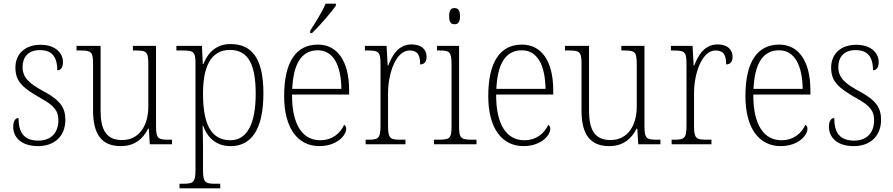

<svg xmlns="http://www.w3.org/2000/svg" viewBox="-20 -786 4866 1046"><path d="M188 10C277 10 336 -45 336 -133C336 -197 311 -239 217 -289C141 -330 103 -362 103 -421C103 -473 132 -513 197 -513C259 -513 292 -481 292 -403C312 -403 323 -419 323 -448C323 -496 283 -542 201 -542C117 -542 64 -493 64 -418C64 -344 100 -309 202 -251C281 -208 298 -178 298 -130C298 -65 260 -20 189 -20C108 -20 81 -67 81 -143C65 -143 52 -129 52 -94C52 -45 88 10 188 10Z M638 10C713 10 759 -29 787 -85H791L796 0H917V-25H900C842 -25 830 -30 830 -99V-536H704V-511H714C779 -511 788 -506 788 -433V-205C788 -107 742 -23 645 -23C555 -23 528 -85 528 -183V-536H397V-511H412C476 -511 487 -506 487 -439V-184C487 -49 538 10 638 10Z M958 240H1180V215H1155C1099 215 1086 210 1086 140V18C1086 -39 1084 -79 1084 -102H1086C1112 -32 1160 10 1237 10C1348 10 1415 -79 1415 -277C1415 -463 1356 -546 1236 -546C1157 -546 1112 -498 1088 -437H1085L1080 -536H941V-511H970C1035 -511 1045 -506 1045 -438V139C1045 209 1032 215 976 215H958ZM1235 -22C1124 -22 1086 -121 1086 -276C1086 -420 1127 -514 1233 -514C1333 -514 1373 -434 1373 -275C1373 -115 1328 -22 1235 -22Z M1670 -619V-606H1680C1722 -646 1787 -721 1810 -756V-766H1754C1735 -721 1699 -664 1670 -619ZM1720 10C1816 10 1866 -49 1866 -84C1866 -96 1861 -102 1855 -106C1834 -61 1792 -22 1724 -22C1630 -22 1570 -104 1571 -271H1882V-294C1882 -451 1819 -543 1712 -543C1594 -543 1528 -451 1528 -262C1528 -88 1602 10 1720 10ZM1840 -302H1572C1578 -431 1618 -512 1711 -512C1798 -512 1838 -427 1840 -302Z M1972 0H2189V-25H2163C2107 -25 2094 -30 2094 -100V-278C2094 -388 2138 -511 2211 -511C2255 -511 2269 -486 2269 -435C2294 -435 2304 -453 2304 -477C2304 -516 2276 -544 2223 -544C2150 -544 2117 -485 2095 -429H2092L2086 -536H1968V-511H1978C2042 -511 2053 -506 2053 -438V-101C2053 -30 2040 -25 1984 -25H1972Z M2456 -654C2474 -654 2486 -663 2486 -698C2486 -732 2474 -742 2456 -742C2438 -742 2427 -732 2427 -698C2427 -663 2438 -654 2456 -654ZM2344 0H2576V-25H2555C2492 -25 2481 -30 2481 -99V-536H2361V-511H2373C2429 -511 2440 -505 2440 -435V-98C2440 -30 2429 -25 2366 -25H2344Z M2832 10C2928 10 2978 -49 2978 -84C2978 -96 2973 -102 2967 -106C2946 -61 2904 -22 2836 -22C2742 -22 2682 -104 2683 -271H2994V-294C2994 -451 2931 -543 2824 -543C2706 -543 2640 -451 2640 -262C2640 -88 2714 10 2832 10ZM2952 -302H2684C2690 -431 2730 -512 2823 -512C2910 -512 2950 -427 2952 -302Z M3299 10C3374 10 3420 -29 3448 -85H3452L3457 0H3578V-25H3561C3503 -25 3491 -30 3491 -99V-536H3365V-511H3375C3440 -511 3449 -506 3449 -433V-205C3449 -107 3403 -23 3306 -23C3216 -23 3189 -85 3189 -183V-536H3058V-511H3073C3137 -511 3148 -506 3148 -439V-184C3148 -49 3199 10 3299 10Z M3639 0H3856V-25H3830C3774 -25 3761 -30 3761 -100V-278C3761 -388 3805 -511 3878 -511C3922 -511 3936 -486 3936 -435C3961 -435 3971 -453 3971 -477C3971 -516 3943 -544 3890 -544C3817 -544 3784 -485 3762 -429H3759L3753 -536H3635V-511H3645C3709 -511 3720 -506 3720 -438V-101C3720 -30 3707 -25 3651 -25H3639Z M4233 10C4329 10 4379 -49 4379 -84C4379 -96 4374 -102 4368 -106C4347 -61 4305 -22 4237 -22C4143 -22 4083 -104 4084 -271H4395V-294C4395 -451 4332 -543 4225 -543C4107 -543 4041 -451 4041 -262C4041 -88 4115 10 4233 10ZM4353 -302H4085C4091 -431 4131 -512 4224 -512C4311 -512 4351 -427 4353 -302Z M4632 10C4721 10 4780 -45 4780 -133C4780 -197 4755 -239 4661 -289C4585 -330 4547 -362 4547 -421C4547 -473 4576 -513 4641 -513C4703 -513 4736 -481 4736 -403C4756 -403 4767 -419 4767 -448C4767 -496 4727 -542 4645 -542C4561 -542 4508 -493 4508 -418C4508 -344 4544 -309 4646 -251C4725 -208 4742 -178 4742 -130C4742 -65 4704 -20 4633 -20C4552 -20 4525 -67 4525 -143C4509 -143 4496 -129 4496 -94C4496 -45 4532 10 4632 10Z"/></svg>

Font: Noto Serif Bengali SemiCondensed ExtraLight
Style: Regular
Weight: 200
Width: 4
Designer: Juan Bruce, Universal Thirst, Indian Type Foundry and the Monotype Design Team.
Foundry: Monotype Imaging Inc.
Version: Version 2.003